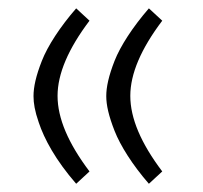

<svg xmlns="http://www.w3.org/2000/svg" viewBox="-20 -447 490 464"><path d="M339.8 -426.8C300.8 -381.8 271 -335.9 256.8 -299.8C242.7 -263.7 236.8 -236.8 236.8 -214.8C236.8 -192.9 242.7 -167 256.8 -130.9C271 -94.7 300.3 -48.3 339.8 -2.9L372.1 -32.7C320.8 -100.6 294.9 -161.1 294.9 -215.3C294.9 -268.6 320.8 -329.1 372.1 -397ZM61 -214.8C61 -197.8 64 -178.7 73.7 -150.9C86.9 -111.3 114.3 -60.1 164.1 -2.9L196.3 -32.7C145 -100.6 119.1 -161.1 119.1 -215.3C119.1 -268.6 145 -329.1 196.3 -397L164.1 -426.8C125 -381.8 95.2 -335.9 81.1 -299.8C66.9 -263.7 61 -236.8 61 -214.8Z"/></svg>

Font: Sahel Light
Style: Regular
Weight: 300
Foundry: Saber Rastikerdar (saber.rastikerdar@gmail.com)
Version: Version 3.4.0